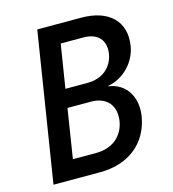

<svg xmlns="http://www.w3.org/2000/svg" viewBox="-109 -820 817 909"><g transform="rotate(-15 300.0 -365.0)"><path d="M41 0H270C410 0 507 -78 528 -205C543 -298 496 -372 412 -383L413 -385C490 -399 552 -464 564 -541C582 -657 508 -730 372 -730H157ZM213 -424 247 -637H357C428 -637 465 -597 455 -531C444 -465 393 -424 322 -424ZM161 -93 199 -334H314C392 -334 432 -284 421 -210C409 -138 354 -93 276 -93Z"/></g></svg>

Font: JetBrains Mono SemiBold
Style: Italic
Weight: 472
Italic angle: -9°
Monospace: yes
Designer: Philipp Nurullin, Konstantin Bulenkov
Foundry: JetBrains
Version: Version 2.305